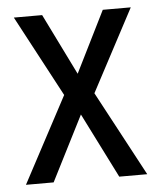

<svg xmlns="http://www.w3.org/2000/svg" viewBox="-44 -576 509 615"><g transform="rotate(-5 210.0 -268.5)"><path d="M162 -276 23 -537H114L211 -340L309 -537H399L259 -273L405 0H315L210 -209L104 0H15Z"/></g></svg>

Font: Noto Sans Thai Condensed
Style: Regular
Weight: 400
Width: 3
Designer: Monotype Design Team
Foundry: Monotype Imaging Inc.
Version: Version 2.002